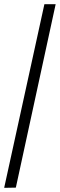

<svg xmlns="http://www.w3.org/2000/svg" viewBox="-20 -780 287 921"><path d="M0 121 56 120 247 -760H193Z"/></svg>

Font: Noto Serif Condensed Medium
Style: Regular
Weight: 500
Width: 3
Designer: Monotype Design Team
Foundry: Monotype Imaging Inc.
Version: Version 2.015